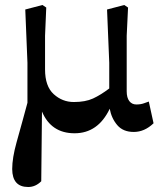

<svg xmlns="http://www.w3.org/2000/svg" viewBox="-20 -518 649 768"><path d="M92.8 230Q29.3 230 28.8 158.2Q28.8 113.8 46.4 50.8Q64 -12.2 70.8 -37.1L89.8 -106.9V-267.1L81.1 -480L149.9 -498L165 -487.8L160.2 -375V-240.2Q160.2 -172.9 194.8 -141.4Q229.5 -109.9 275.4 -109.9Q321.3 -109.9 352.1 -124Q382.8 -138.2 417 -164.1V-267.1L408.2 -480L477.1 -498L492.2 -487.8L486.8 -375V-152.8Q486.8 -127 497.3 -113.5Q507.8 -100.1 525.4 -100.1Q543 -100.1 556.2 -105L575.2 -111.8L594.2 -24.9Q558.1 9.8 515.1 9.8Q472.2 9.8 449 -17.6Q425.8 -44.9 418.9 -83Q372.1 15.1 278.3 15.1Q184.6 15.1 147.9 -71.8L145 207Q122.1 230 92.8 230Z"/></svg>

Font: SourceSerifPro-Bold
Style: Bold
Weight: 700
Designer: Frank Grießhammer
Foundry: Adobe Systems Incorporated
Version: Version 1.014;PS Version 1.0;hotconv 1.0.73;makeotf.lib2.5.5